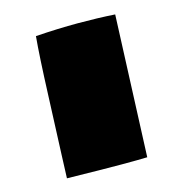

<svg xmlns="http://www.w3.org/2000/svg" viewBox="-82 -579 625 655"><g transform="rotate(-15 230.5 -251.0)"><path d="M100.1 -498Q180.2 -503.4 249.8 -503.4Q319.3 -503.4 380.4 -499.5L359.9 -0.5Q332.5 0.5 269 0.5Q205.6 0.5 76.7 -2Q76.7 -12.7 79.8 -83.3Q83 -153.8 88.4 -292.2Q93.8 -430.7 100.1 -498Z"/></g></svg>

Font: Seymour One
Style: Book
Weight: 400
Designer: vernon adams
Foundry: vernon adams
Version: Version 1.000; ttfautohint (v0.93) -l 8 -r 50 -G 200 -x 0 -w